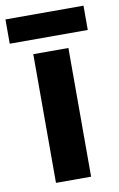

<svg xmlns="http://www.w3.org/2000/svg" viewBox="-93 -756 495 802"><g transform="rotate(-10 154.5 -354.5)"><path d="M-11.2 -709H319.8V-606H-11.2ZM227.1 0H78.1V-545.9H227.1Z"/></g></svg>

Font: Zoram GWebM
Style: Bold
Weight: 700
Foundry: Ascender Corporation
Version: Version 1.000